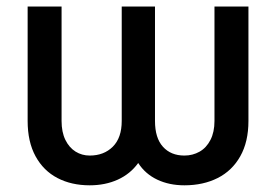

<svg xmlns="http://www.w3.org/2000/svg" viewBox="-20 -550 833 580"><path d="M63.5 -530.3H166V-184.6Q166 -150.9 177.5 -127.4Q189 -104 208.3 -92Q227.5 -80.1 251 -80.1Q293.9 -80.1 320.8 -106.9Q347.7 -133.8 347.7 -184.6V-530.3H448.2V-184.6Q448.2 -133.3 472.2 -106.7Q496.1 -80.1 537.1 -80.1Q562 -80.1 582.8 -91.8Q603.5 -103.5 615.7 -127.2Q627.9 -150.9 627.9 -184.6V-530.3H730.5V-184.6Q730.5 -121.6 705.8 -77.9Q681.2 -34.2 637.5 -12.2Q593.8 9.8 537.1 9.8Q491.2 9.8 455.1 -7.3Q418.9 -24.4 397.5 -57.6Q373.5 -24.4 335.7 -7.3Q297.9 9.8 251 9.8Q195.8 9.8 153.6 -12.2Q111.3 -34.2 87.4 -77.9Q63.5 -121.6 63.5 -184.6Z"/></svg>

Font: Pretendard Medium
Style: Regular
Weight: 500
Designer: Base glyphs from Inter by Rasmus Andersson; Hangeul glyphs from Noto Sans CJK(Source Han Sans) by Jang Soo-young and Kan
Foundry: Kil Hyung-jin
Version: Version 1.309